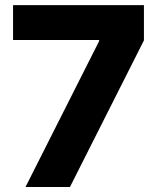

<svg xmlns="http://www.w3.org/2000/svg" viewBox="-20 -748 628 768"><path d="M82 0H259.8L555.7 -586.4V-727.5H32.2V-587.9H376.5V-583.5Z"/></svg>

Font: Inter ExtraBold
Style: Regular
Weight: 800
Designer: Rasmus Andersson
Foundry: rsms
Version: Version 4.001;git-9221beed3